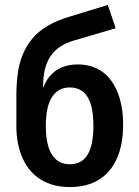

<svg xmlns="http://www.w3.org/2000/svg" viewBox="-20 -745 563 775"><path d="M262 10Q195 10 146.5 -19Q98 -48 72 -104.5Q46 -161 46 -238V-353Q46 -401 51 -443Q56 -485 70.5 -521.5Q85 -558 109.5 -588Q134 -618 173 -641Q212 -664 268 -680L415 -725L447 -631L277 -581Q213 -562 183.5 -517.5Q154 -473 154 -397V-380H151Q161 -414 181 -437.5Q201 -461 229.5 -473Q258 -485 295 -485Q336 -485 370 -469Q404 -453 427.5 -421.5Q451 -390 464 -345Q477 -300 477 -242Q477 -161 451.5 -104.5Q426 -48 378 -19Q330 10 262 10ZM262 -82Q310 -82 333.5 -120.5Q357 -159 357 -237Q357 -315 333.5 -353.5Q310 -392 261 -392Q215 -392 190 -353.5Q165 -315 165 -237Q165 -160 189.5 -121Q214 -82 262 -82Z"/></svg>

Font: Nunito Sans 10pt Condensed
Style: Bold
Weight: 700
Width: 3
Designer: Vernon Adams
Foundry: Vernon Adams
Version: Version 3.101;gftools[0.9.27]